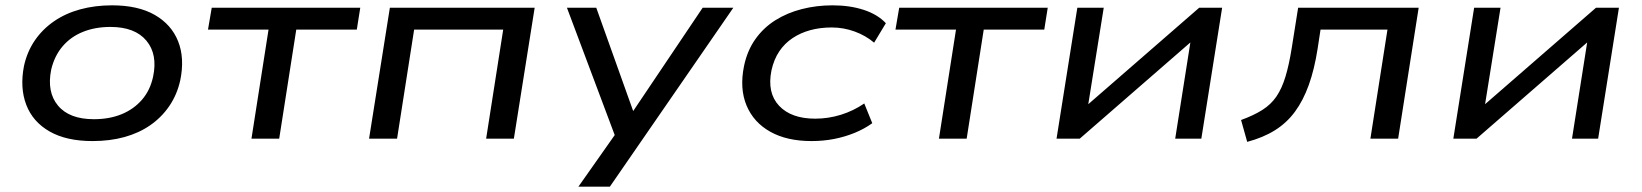

<svg xmlns="http://www.w3.org/2000/svg" viewBox="-20 -520 6156 720"><path d="M327 9Q229 9 166 -27Q103 -63 78.5 -127Q54 -191 70 -273Q82 -327 111 -369Q140 -411 183 -440.5Q226 -470 281 -485Q336 -500 400 -500Q498 -500 560.5 -464Q623 -428 648 -365Q673 -302 656 -219Q644 -165 615 -122.5Q586 -80 543.5 -50.5Q501 -21 446.5 -6Q392 9 327 9ZM332 -73Q390 -73 435.5 -91.5Q481 -110 512 -145.5Q543 -181 554 -232Q572 -316 529 -367.5Q486 -419 394 -419Q337 -419 291 -400.5Q245 -382 214.5 -346Q184 -310 172 -259Q155 -175 197.5 -124Q240 -73 332 -73Z M923 0 987 -409H760L774 -491H1331L1318 -409H1091L1027 0Z M1364 0 1442 -491H1985L1907 0H1803L1867 -409H1533L1469 0Z M2149 180 2294 -26 2300 26 2106 -491H2216L2360 -88H2344L2615 -491H2730L2267 180Z M3023 9Q2931 9 2868.5 -26Q2806 -61 2779.5 -124.5Q2753 -188 2770 -272Q2782 -330 2812.5 -373Q2843 -416 2887.5 -444Q2932 -472 2987 -486Q3042 -500 3102 -500Q3167 -500 3219 -483Q3271 -466 3302 -433L3258 -360Q3226 -387 3184.5 -402Q3143 -417 3099 -417Q3056 -417 3019 -407Q2982 -397 2952 -377Q2922 -357 2902 -327Q2882 -297 2873 -256Q2856 -172 2901.5 -123.5Q2947 -75 3037 -75Q3086 -75 3133 -89.5Q3180 -104 3221 -132L3251 -58Q3222 -37 3185.5 -22Q3149 -7 3108.5 1Q3068 9 3023 9Z M3501 0 3565 -409H3338L3352 -491H3909L3896 -409H3669L3605 0Z M3942 0 4020 -491H4119L4057 -104H4032L4477 -491H4563L4485 0H4387L4448 -387H4474L4029 0Z M4657 12 4634 -70Q4681 -87 4713.5 -107.5Q4746 -128 4766.5 -158Q4787 -188 4800.5 -232.5Q4814 -277 4824 -340L4848 -491H5300L5223 0H5119L5183 -409H4932L4921 -337Q4909 -260 4888 -201.5Q4867 -143 4836 -101Q4805 -59 4761 -31.5Q4717 -4 4657 12Z M5430 0 5508 -491H5607L5545 -104H5520L5965 -491H6051L5973 0H5875L5936 -387H5962L5517 0Z"/></svg>

Font: Nunito Sans 10pt Expanded Medium
Style: Italic
Weight: 500
Width: 7
Italic angle: -9°
Designer: Vernon Adams
Foundry: Vernon Adams
Version: Version 3.101;gftools[0.9.27]